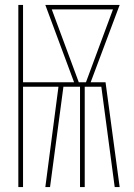

<svg xmlns="http://www.w3.org/2000/svg" viewBox="-20 -755 540 775"><path d="M54 0V-735H73V-423H279L163 -735H463L346 -423H406L463 0H443L389 -405H322V0H303V-405H236L182 0H163L216 -405H73V0ZM298 -423H327L436 -717H189Z"/></svg>

Font: Iosevka Curly Thin
Style: Regular
Weight: 100
Monospace: yes
Designer: Belleve Invis
Foundry: Belleve Invis
Version: Version 22.1.2; ttfautohint (v1.8.4)